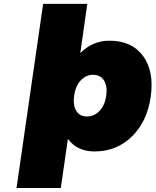

<svg xmlns="http://www.w3.org/2000/svg" viewBox="-20 -762 791 976"><path d="M64 193.8 199.2 -742.2H423.8L388.2 -492.2Q451.2 -555.2 536.1 -555.2Q649.9 -555.2 707.3 -477.3Q764.6 -399.4 746.1 -270Q728 -143.6 650.4 -67.9Q572.8 7.8 460.9 7.8Q371.6 7.8 325.2 -56.2L289.1 193.8ZM356.9 -275.9Q350.1 -227.5 367.7 -198.7Q385.3 -169.9 421.9 -169.9Q459.5 -169.9 486.6 -199Q513.7 -228 520 -275.9Q526.9 -324.2 508.5 -353Q490.2 -381.8 453.1 -381.8Q416.5 -381.8 389.9 -352.8Q363.3 -323.7 356.9 -275.9Z"/></svg>

Font: Trueno Black
Style: Italic
Weight: 900
Designer: Julieta Ulanovsky
Foundry: Julieta Ulanovsky
Version: Version 3.001b | FøM Fix